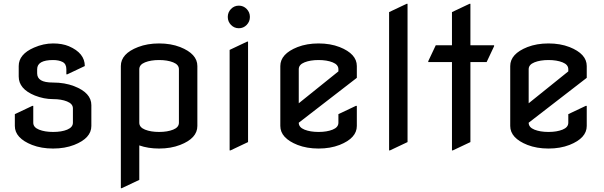

<svg xmlns="http://www.w3.org/2000/svg" viewBox="-20 -777 3201 1017"><path d="M58.6 -172.4 151.4 -216.3H156.2V-127Q156.2 -102.5 186.8 -90.3Q217.3 -78.1 261.2 -78.1Q306.6 -78.1 335.9 -90.3Q366.2 -103 366.2 -127V-203.1Q366.2 -227.1 335 -239.7Q304.7 -252 260.7 -252Q212.4 -252 164.6 -271Q79.1 -305.7 79.1 -371.6V-427.2Q79.1 -489.7 160.2 -524.9Q210.4 -546.9 261.2 -546.9Q309.6 -546.9 344.7 -532.2Q429.2 -496.1 429.2 -427.2L336.4 -383.3H331.5V-410.2Q331.5 -438.5 311.5 -448.7Q291.5 -459 261.2 -459Q219.2 -459 197.8 -446.8Q176.8 -434.6 176.8 -410.2V-388.7Q176.8 -364.3 196.8 -352.1Q216.8 -339.8 260.7 -339.8Q322.8 -339.8 372.1 -320.8Q463.9 -285.6 463.9 -220.2V-109.9Q463.9 -44.9 372.6 -9.3Q323.2 9.8 261.2 9.8Q199.2 9.8 149.9 -9.3Q58.6 -45.4 58.6 -109.9Z M1025.4 -427.2Q1025.4 -427.2 1025.4 -109.9Q1025.4 -44.4 934.1 -9.3Q884.8 9.8 822.8 9.8Q764.6 9.8 717.8 -6.8V175.8L625 219.7H620.1V-427.2Q620.1 -492.7 711.4 -527.8Q760.7 -546.9 822.8 -546.9Q884.8 -546.9 934.1 -527.8Q1025.4 -491.7 1025.4 -427.2ZM927.7 -410.2Q927.7 -434.6 897.2 -446.8Q866.7 -459 822.8 -459Q778.8 -459 748.3 -446.8Q717.8 -434.6 717.8 -410.2V-127Q717.8 -102.5 748.3 -90.3Q778.8 -78.1 822.8 -78.1Q866.7 -78.1 897.2 -90.3Q927.7 -102.5 927.7 -127Z M1203.6 -645Q1186.5 -662.6 1186.5 -687.3Q1186.5 -711.9 1203.6 -729.5Q1220.7 -747.1 1245.1 -747.1Q1269.5 -747.1 1286.6 -729.5Q1303.7 -711.9 1303.7 -687.3Q1303.7 -662.6 1286.6 -645Q1269.5 -627.4 1245.1 -627.4Q1220.7 -627.4 1203.6 -645ZM1196.3 19.5V-512.7L1289.1 -556.6H1293.9V-24.4L1201.2 19.5Z M1870.1 -216.3V-109.9Q1870.1 -45.4 1778.8 -9.3Q1729.5 9.8 1667.5 9.8Q1605.5 9.8 1556.2 -9.3Q1464.8 -45.4 1464.8 -109.9V-427.2Q1464.8 -491.7 1556.2 -527.8Q1605.5 -546.9 1667.5 -546.9Q1729.5 -546.9 1778.8 -527.8Q1870.1 -491.7 1870.1 -427.2V-364.7L1562.5 -127Q1562.5 -102.5 1593 -90.3Q1623.5 -78.1 1667.5 -78.1Q1711.4 -78.1 1741.9 -90.3Q1772.5 -102.5 1772.5 -127V-172.4L1865.2 -216.3ZM1562.5 -230 1772.5 -398.9V-410.2Q1772.5 -434.6 1741.9 -446.8Q1711.4 -459 1667.5 -459Q1623.5 -459 1593 -446.8Q1562.5 -434.6 1562.5 -410.2Z M2041 19.5V-712.9L2133.8 -756.8H2138.7V-24.4L2045.9 19.5Z M2374 19.5V-448.2H2248.5V-453.1L2288.1 -537.1H2374V-712.9L2466.8 -756.8H2471.7V-537.1H2597.2V-532.2L2557.6 -448.2H2471.7V-24.4L2378.9 19.5Z M3087.9 -216.3V-109.9Q3087.9 -45.4 2996.6 -9.3Q2947.3 9.8 2885.3 9.8Q2823.2 9.8 2773.9 -9.3Q2682.6 -45.4 2682.6 -109.9V-427.2Q2682.6 -491.7 2773.9 -527.8Q2823.2 -546.9 2885.3 -546.9Q2947.3 -546.9 2996.6 -527.8Q3087.9 -491.7 3087.9 -427.2V-364.7L2780.3 -127Q2780.3 -102.5 2810.8 -90.3Q2841.3 -78.1 2885.3 -78.1Q2929.2 -78.1 2959.7 -90.3Q2990.2 -102.5 2990.2 -127V-172.4L3083 -216.3ZM2780.3 -230 2990.2 -398.9V-410.2Q2990.2 -434.6 2959.7 -446.8Q2929.2 -459 2885.3 -459Q2841.3 -459 2810.8 -446.8Q2780.3 -434.6 2780.3 -410.2Z"/></svg>

Font: Nova Flat
Style: Book
Weight: 400
Version: Version 2.000